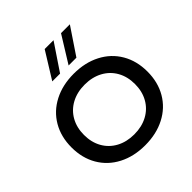

<svg xmlns="http://www.w3.org/2000/svg" viewBox="-243 -1116 1305 1305"><g transform="rotate(-45 410.0 -463.0)"><path d="M775 -334Q775 -232 729.5 -154Q684 -76 601 -33Q518 10 410 10Q302 10 219 -33Q136 -76 90.5 -154Q45 -232 45 -334Q45 -436 90.5 -514Q136 -592 219 -635Q302 -678 410 -678Q518 -678 601 -635Q684 -592 729.5 -514Q775 -436 775 -334ZM655 -334Q655 -405 624.5 -459Q594 -513 538.5 -543Q483 -573 410 -573Q337 -573 281.5 -543Q226 -513 195.5 -459Q165 -405 165 -334Q165 -263 195.5 -209Q226 -155 281.5 -125Q337 -95 410 -95Q483 -95 538.5 -125Q594 -155 624.5 -209Q655 -263 655 -334ZM544 -934H629L500 -742H425ZM389 -936H474L345 -744H270Z"/></g></svg>

Font: Madhuban Medium
Style: Regular
Weight: 500
Designer: jaikishan Patel
Foundry: MagicType
Version: Version 1.000